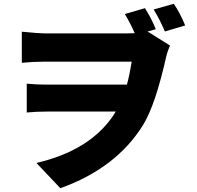

<svg xmlns="http://www.w3.org/2000/svg" viewBox="-20 -892 1040 1012"><path d="M849 -726Q823 -788 790 -842L896 -872Q928 -826 956 -758ZM758 -726 876 -652Q863 -621 858 -602Q800 -340 734 -233Q592 -5 298 100L172 -33Q450 -98 575 -280L590 -304H229Q170 -304 121 -299V-451Q173 -446 223 -446H649Q663 -497 674 -567H216Q153 -567 95 -561V-725Q185 -716 215 -716H648Q676 -716 690 -717Q669 -766 638 -818L744 -849Q781 -790 801 -738Z"/></svg>

Font: KaiGen Gothic KR Heavy
Style: Heavy
Weight: 900
Designer: Ryoko NISHIZUKA  (kana & ideographs); Paul D. Hunt (Latin, Greek & Cyrillic); Wenlong ZHANG  (bopomofo); Sandoll Communi
Foundry: Adobe Systems Incorporated
Version: Version 1.002 March 28, 2018